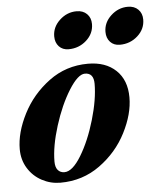

<svg xmlns="http://www.w3.org/2000/svg" viewBox="-49 -681 625 739"><g transform="rotate(-5 263.5 -312.0)"><path d="M10 -128Q10 -192 46.5 -263.5Q83 -335 149 -384Q215 -433 300 -433Q368 -433 408 -395Q448 -357 448 -290Q448 -226 411.5 -154.5Q375 -83 308 -34.5Q241 14 155 14Q117 14 83.5 -4Q50 -22 30 -54.5Q10 -87 10 -128ZM319 -354Q319 -396 285 -396Q258 -396 223 -340Q188 -284 163.5 -206Q139 -128 139 -69Q139 -47 148.5 -36Q158 -25 174 -25Q205 -25 239 -81Q273 -137 296 -215.5Q319 -294 319 -354ZM180 -549Q180 -585 208.5 -611.5Q237 -638 274 -638Q299 -638 314 -623Q329 -608 329 -584Q329 -547 300 -521Q271 -495 231 -495Q208 -495 194 -510Q180 -525 180 -549ZM378 -549Q378 -585 406.5 -611.5Q435 -638 472 -638Q497 -638 512 -623Q527 -608 527 -584Q527 -547 498 -521Q469 -495 429 -495Q406 -495 392 -510Q378 -525 378 -549Z"/></g></svg>

Font: EB Garamond
Style: Bold Italic
Weight: 700
Italic angle: -17.2°
Designer: Georg Duffner and Octavio Pardo
Foundry: Georg Duffner
Version: Version 1.000